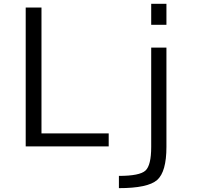

<svg xmlns="http://www.w3.org/2000/svg" viewBox="-20 -770 1040 1010"><path d="M775.4 -639.6V-750H855.5V-639.6ZM775.4 -519.5H855.5V2.9Q855.5 133.8 806.6 176.8Q757.8 219.7 605.5 219.7V155.3Q714.8 155.3 745.1 127.4Q775.4 99.6 775.4 2.9ZM198.2 -730.5V-68.4H551.8V0H115.2V-730.5Z"/></svg>

Font: GenEi Gothic M SemiLight
Style: Regular
Weight: 350
Designer: o_tamon (Modified); [Source Han Sans]
Ryoko NISHIZUKA  (kana & ideographs); Paul D. Hunt (Latin, Greek & Cyrillic); Wenl
Version: Version 1.1a;Original Version 1.004